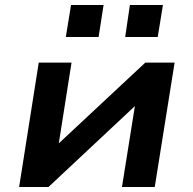

<svg xmlns="http://www.w3.org/2000/svg" viewBox="-20 -753 779 773"><path d="M57 0 136 -501H268L215 -165H205L565 -501H683L603 0H471L525 -338H536L175 0ZM484 -604 503 -733H636L615 -604ZM245 -604 266 -733H397L377 -604Z"/></svg>

Font: Nunito Sans 7pt SemiExpanded
Style: Bold Italic
Weight: 700
Width: 6
Italic angle: -9°
Designer: Vernon Adams
Foundry: Vernon Adams
Version: Version 3.101;gftools[0.9.27]